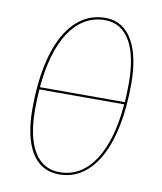

<svg xmlns="http://www.w3.org/2000/svg" viewBox="-81 -772 710 844"><g transform="rotate(10 274.0 -350.5)"><path d="M322.5 -707Q362 -707 392 -688.8Q422 -670.5 442.2 -636.2Q462.5 -602 473 -552.8Q483.5 -503.5 483.5 -441.5Q483.5 -338 467 -255Q450.5 -172 419 -114Q387.5 -56 342.2 -25Q297 6 239.5 6Q198.5 6 167.5 -12Q136.5 -30 116 -63.8Q95.5 -97.5 85 -146.5Q74.5 -195.5 74.5 -257Q74.5 -361 91 -444.2Q107.5 -527.5 139.2 -586Q171 -644.5 217.2 -675.8Q263.5 -707 322.5 -707ZM239.5 -4Q289.5 -4 329 -28Q368.5 -52 397.2 -96.8Q426 -141.5 444 -204.8Q462 -268 468.5 -347H90Q88 -325 87.2 -302.8Q86.5 -280.5 86.5 -256.5Q86.5 -199 95.8 -152.2Q105 -105.5 124 -72.5Q143 -39.5 171.8 -21.8Q200.5 -4 239.5 -4ZM322.5 -697Q272 -697 232 -673Q192 -649 162.8 -604.5Q133.5 -560 115.5 -497.2Q97.5 -434.5 90.5 -357H469.5Q472.5 -397.5 472.5 -442Q472.5 -500.5 463.2 -547.8Q454 -595 435.2 -628Q416.5 -661 388.2 -679Q360 -697 322.5 -697Z"/></g></svg>

Font: Lato Hairline
Style: Italic
Weight: 100
Italic angle: -7°
Designer: Lukasz Dziedzic
Foundry: tyPoland Lukasz Dziedzic
Version: Version 2.007; 2014-02-27